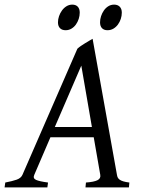

<svg xmlns="http://www.w3.org/2000/svg" viewBox="-37 -811 617 831"><path d="M181.2 -216.8 111.3 -54.2Q104.5 -39.1 118.9 -32.5Q133.3 -25.9 170.9 -21L168 0H-17.1L-14.2 -21Q16.6 -26.9 35.2 -33.4Q53.7 -40 60.1 -54.2L297.9 -600.1Q304.2 -606 313 -612.1Q321.8 -618.2 331.1 -623.8Q340.3 -629.4 348.9 -634.5Q357.4 -639.6 363.8 -643.1L469.2 -54.2Q470.2 -47.4 472.9 -42.2Q475.6 -37.1 481.4 -33Q487.3 -28.8 497.3 -25.9Q507.3 -22.9 522.9 -21L521 0H333L335 -21Q369.6 -23.4 384.8 -31Q399.9 -38.6 397 -54.2L368.7 -216.8ZM360.8 -261.2 314.9 -526.9 200.2 -261.2ZM308.1 -756.3Q308.1 -742.7 303.7 -729.2Q299.3 -715.8 291.5 -704.8Q283.7 -693.8 272.2 -687Q260.7 -680.2 247.1 -680.2Q231.4 -680.2 222.7 -689Q213.9 -697.8 213.9 -714.4Q213.9 -727.5 218.5 -741Q223.1 -754.4 231.2 -765.6Q239.3 -776.9 250.7 -783.9Q262.2 -791 275.9 -791Q291 -791 299.6 -782Q308.1 -772.9 308.1 -756.3ZM490.2 -756.3Q490.2 -742.7 485.8 -729.2Q481.4 -715.8 473.4 -704.8Q465.3 -693.8 453.9 -687Q442.4 -680.2 428.2 -680.2Q413.1 -680.2 404.5 -689Q396 -697.8 396 -714.4Q396 -727.5 400.4 -741Q404.8 -754.4 412.6 -765.6Q420.4 -776.9 431.6 -783.9Q442.9 -791 457 -791Q472.2 -791 481.2 -782Q490.2 -772.9 490.2 -756.3Z"/></svg>

Font: Gentium Plus Phon
Style: Italic
Weight: 400
Italic angle: -8°
Designer: J. Victor Gaultney, Annie Olsen, Iska Routamaa, Becca Hirsbrunner
Foundry: SIL International
Version: Version 5.000